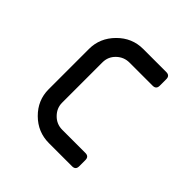

<svg xmlns="http://www.w3.org/2000/svg" viewBox="-128 -534 631 631"><g transform="rotate(45 187.0 -219.0)"><path d="M312 -421.4V-391.1Q312 -374.5 295.4 -374.5H188Q162.1 -374.5 143.3 -356.4Q124.5 -338.4 124.5 -312V-124.5Q124.5 -99.6 143.1 -80.8Q161.6 -62 188 -62H295.4Q312 -62 312 -45.4V-16.6Q312 0 295.4 0H188Q136.2 0 99.1 -36.9Q62 -73.7 62 -124.5V-312Q62 -362.8 99.4 -400.4Q136.7 -438 188 -438H295.4Q312 -438 312 -421.4Z"/></g></svg>

Font: GOSTRUS
Style: type_B
Weight: 400
Designer: Юрий и Татьяна Кривогуз
Version: Version 02.00